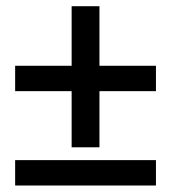

<svg xmlns="http://www.w3.org/2000/svg" viewBox="-20 -586 540 606"><path d="M27.8 -298.3H472.2V-378.4H27.8ZM206.1 -121.1H293.9V-566.4H206.1ZM27.8 -0.5H472.2V-80.6H27.8Z"/></svg>

Font: Roboto Flex
Style: Regular
Weight: 400
Designer: Berlow after Robertson
Foundry: Google
Version: Version 3.200;gftools[0.9.32]